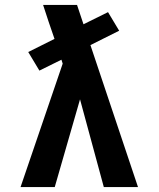

<svg xmlns="http://www.w3.org/2000/svg" viewBox="-20 -755 640 775"><path d="M63 0 233 -498 228 -514 139 -470 94 -545 200 -598Q188 -632 176.5 -666.5Q165 -701 154 -735H291L317 -657L416 -706L461 -631L345 -573L537 0H399L303 -354L201 0Z"/></svg>

Font: Iosevka Custom XBdEx
Style: Regular
Weight: 800
Width: 7
Monospace: yes
Designer: Belleve Invis
Foundry: Belleve Invis
Version: Version 11.2.4; ttfautohint (v1.8.4)